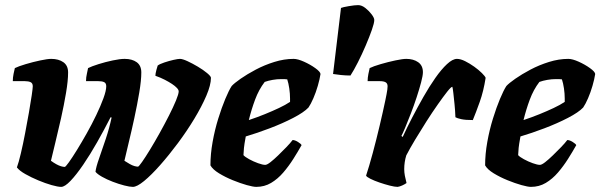

<svg xmlns="http://www.w3.org/2000/svg" viewBox="-20 -730 2345 750"><path d="M219 0Q206 0 181.5 -7Q157 -14 129.5 -25.5Q102 -37 79 -50Q56 -63 46 -76Q53 -95 61.5 -131Q70 -167 78 -209Q86 -251 93 -290.5Q100 -330 104 -358Q108 -386 108 -393Q108 -405 99.5 -409Q91 -413 77 -413H30Q30 -427 33 -441.5Q36 -456 38 -464Q52 -471 80.5 -479.5Q109 -488 137.5 -494Q166 -500 180 -500Q209 -500 227.5 -487Q246 -474 246 -447Q246 -415 238 -367.5Q230 -320 218.5 -268.5Q207 -217 196 -172.5Q185 -128 179 -102Q190 -94 200 -88.5Q210 -83 218.5 -80.5Q227 -78 233 -78Q236 -78 249 -96Q262 -114 280.5 -144Q299 -174 319 -209.5Q339 -245 356 -280.5Q373 -316 384 -346Q395 -376 395 -393Q395 -405 387 -409Q379 -413 364 -413H316Q316 -428 319.5 -442.5Q323 -457 324 -464Q338 -471 365 -479.5Q392 -488 420.5 -494Q449 -500 467 -500Q496 -500 514 -487Q532 -474 532 -447Q532 -416 524 -368.5Q516 -321 505 -270Q494 -219 483 -174Q472 -129 466 -102Q477 -95 486.5 -89.5Q496 -84 504.5 -81.5Q513 -79 519 -79Q522 -79 535 -97.5Q548 -116 566 -145.5Q584 -175 603.5 -210Q623 -245 640 -278.5Q657 -312 667.5 -337.5Q678 -363 678 -373Q678 -379 671 -386.5Q664 -394 652 -402Q640 -410 623.5 -418.5Q607 -427 587 -434Q587 -442 591 -457Q595 -472 596 -474Q604 -480 622 -486Q640 -492 657.5 -496Q675 -500 683 -500Q693 -500 712.5 -491Q732 -482 753 -469.5Q774 -457 789 -444.5Q804 -432 804 -426Q804 -398 786 -356Q768 -314 739 -266Q710 -218 675 -171Q640 -124 605.5 -85Q571 -46 543 -23Q515 0 499 0Q487 0 465.5 -5.5Q444 -11 420.5 -20Q397 -29 378.5 -39.5Q360 -50 353 -59Q355 -77 367 -111Q379 -145 393 -187Q407 -229 416 -271L412 -272Q387 -223 359.5 -174.5Q332 -126 305 -86.5Q278 -47 255.5 -23.5Q233 0 219 0Z M981 0Q969 0 944 -7Q919 -14 889.5 -26Q860 -38 835.5 -53Q811 -68 802 -84Q802 -128 810.5 -175.5Q819 -223 832.5 -266.5Q846 -310 860 -343.5Q874 -377 885 -394Q895 -405 920 -422.5Q945 -440 979 -458Q1013 -476 1051.5 -488Q1090 -500 1127 -500Q1143 -500 1167.5 -489Q1192 -478 1211.5 -464Q1231 -450 1232 -441Q1229 -421 1221.5 -395Q1214 -369 1204 -346Q1194 -323 1185 -310Q1167 -291 1125.5 -269.5Q1084 -248 1034 -229Q984 -210 940 -197Q934 -164 933 -152.5Q932 -141 931 -124Q937 -117 953.5 -108Q970 -99 988 -92.5Q1006 -86 1016 -86Q1023 -86 1036.5 -96.5Q1050 -107 1066.5 -123Q1083 -139 1098.5 -155Q1114 -171 1123 -183Q1132 -183 1144 -175.5Q1156 -168 1158 -163Q1144 -138 1126 -109.5Q1108 -81 1086.5 -56Q1065 -31 1039 -15.5Q1013 0 981 0ZM952 -261Q985 -272 1014.5 -284Q1044 -296 1069.5 -308Q1095 -320 1113 -332Q1113 -335 1113 -338Q1113 -341 1113 -345Q1113 -364 1110 -384.5Q1107 -405 1102 -420Q1096 -421 1090.5 -421Q1085 -421 1079 -421Q1062 -421 1045 -418Q1028 -415 1014 -410Q991 -380 976.5 -341Q962 -302 952 -261Z M1349 -435Q1331 -435 1311.5 -437Q1292 -439 1281 -441L1312 -699Q1319 -702 1342.5 -706Q1366 -710 1379 -710Q1393 -710 1407.5 -698.5Q1422 -687 1432 -673.5Q1442 -660 1442 -652Q1442 -640 1432.5 -613Q1423 -586 1408.5 -552Q1394 -518 1378 -486.5Q1362 -455 1349 -435Z M1533 0Q1522 0 1502.5 -5Q1483 -10 1462.5 -17Q1442 -24 1427 -31.5Q1412 -39 1410 -44Q1422 -80 1436 -132Q1450 -184 1463 -239Q1476 -294 1485 -337Q1488 -352 1490 -362Q1492 -372 1493 -380Q1494 -388 1494 -393Q1494 -404 1486.5 -408.5Q1479 -413 1463 -413H1416Q1416 -426 1419 -441Q1422 -456 1424 -464Q1438 -471 1467 -479.5Q1496 -488 1524.5 -494Q1553 -500 1567 -500Q1595 -500 1613.5 -487Q1632 -474 1632 -448Q1632 -435 1625 -408.5Q1618 -382 1607.5 -350Q1597 -318 1585 -287Q1573 -256 1563 -232Q1553 -208 1548 -199L1553 -195Q1569 -230 1590 -270.5Q1611 -311 1634 -351.5Q1657 -392 1680.5 -425.5Q1704 -459 1726 -479.5Q1748 -500 1765 -500Q1779 -500 1797 -491Q1815 -482 1832.5 -469.5Q1850 -457 1862.5 -444.5Q1875 -432 1877 -426Q1869 -374 1854 -332Q1839 -290 1827 -261Q1798 -261 1782 -264.5Q1766 -268 1759 -272Q1758 -299 1755.5 -323Q1753 -347 1751 -365.5Q1749 -384 1747 -391Q1742 -391 1727 -372Q1712 -353 1690.5 -322.5Q1669 -292 1646 -256Q1623 -220 1602 -185Q1581 -150 1567 -123Q1563 -110 1561 -96.5Q1559 -83 1559 -69Q1559 -57 1561.5 -43.5Q1564 -30 1568 -15Q1561 -10 1551 -5.5Q1541 -1 1533 0Z M2054 0Q2042 0 2017 -7Q1992 -14 1962.5 -26Q1933 -38 1908.5 -53Q1884 -68 1875 -84Q1875 -128 1883.5 -175.5Q1892 -223 1905.5 -266.5Q1919 -310 1933 -343.5Q1947 -377 1958 -394Q1968 -405 1993 -422.5Q2018 -440 2052 -458Q2086 -476 2124.5 -488Q2163 -500 2200 -500Q2216 -500 2240.5 -489Q2265 -478 2284.5 -464Q2304 -450 2305 -441Q2302 -421 2294.5 -395Q2287 -369 2277 -346Q2267 -323 2258 -310Q2240 -291 2198.5 -269.5Q2157 -248 2107 -229Q2057 -210 2013 -197Q2007 -164 2006 -152.5Q2005 -141 2004 -124Q2010 -117 2026.5 -108Q2043 -99 2061 -92.5Q2079 -86 2089 -86Q2096 -86 2109.5 -96.5Q2123 -107 2139.5 -123Q2156 -139 2171.5 -155Q2187 -171 2196 -183Q2205 -183 2217 -175.5Q2229 -168 2231 -163Q2217 -138 2199 -109.5Q2181 -81 2159.5 -56Q2138 -31 2112 -15.5Q2086 0 2054 0ZM2025 -261Q2058 -272 2087.5 -284Q2117 -296 2142.5 -308Q2168 -320 2186 -332Q2186 -335 2186 -338Q2186 -341 2186 -345Q2186 -364 2183 -384.5Q2180 -405 2175 -420Q2169 -421 2163.5 -421Q2158 -421 2152 -421Q2135 -421 2118 -418Q2101 -415 2087 -410Q2064 -380 2049.5 -341Q2035 -302 2025 -261Z"/></svg>

Font: Texturina 12pt Black
Style: Italic
Weight: 900
Italic angle: -11°
Designer: Guillermo Torres Carreño
Foundry: Omnibus-Type
Version: Version 1.002